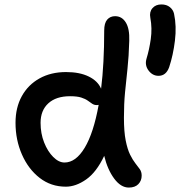

<svg xmlns="http://www.w3.org/2000/svg" viewBox="-20 -833 812 866"><path d="M277 9Q210 9 159 -30.5Q108 -70 79 -136Q50 -202 50 -279Q50 -348 78.5 -399.5Q107 -451 158.5 -479.5Q210 -508 278 -508Q339 -508 380 -488Q421 -468 436 -433Q443 -489 446.5 -555Q450 -621 450 -695Q450 -729 463.5 -744.5Q477 -760 499 -760Q530 -760 547.5 -731.5Q565 -703 563 -649Q561 -578 555 -523Q549 -468 544 -416.5Q539 -365 539 -302Q539 -239 547 -199Q555 -159 567 -135Q579 -111 590.5 -96.5Q602 -82 610.5 -70Q619 -58 619 -41Q619 -18 604 -2.5Q589 13 561 13Q525 13 495 -27.5Q465 -68 450 -130Q415 -56 368.5 -23.5Q322 9 277 9ZM163 -279Q163 -231 179 -190.5Q195 -150 220 -125Q245 -100 271 -100Q322 -100 362 -166.5Q402 -233 425 -360Q421 -359 417 -359Q405 -359 396 -365Q387 -371 376 -379Q365 -387 346.5 -393Q328 -399 296 -399Q233 -399 198 -367Q163 -335 163 -279ZM695 -491Q668 -491 650 -515Q632 -539 641 -569Q653 -608 660 -656.5Q667 -705 658 -753Q653 -779 667.5 -796Q682 -813 708 -813Q731 -813 746 -801Q761 -789 765 -771Q777 -715 769 -649.5Q761 -584 743 -530Q729 -491 695 -491Z"/></svg>

Font: Shantell Sans Normal
Style: Regular
Weight: 500
Designer: Stephen Nixon, Anya Danilova, Shantell Martin
Foundry: Arrow Type
Version: Version 1.009;[a7da0bfa3]